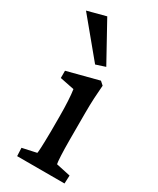

<svg xmlns="http://www.w3.org/2000/svg" viewBox="-236 -858 757 920"><g transform="rotate(30 143.0 -398.0)"><path d="M30 0H292L294 -45L215 -62C212 -74 209 -125 209 -194V-342C209 -405 212 -448 216 -497L197 -514L24 -469V-429L103 -413C108 -382 111 -328 111 -266V-186C110 -99 108 -70 106 -62L28 -45ZM-33 -769 134 -567 186 -584 69 -796Z"/></g></svg>

Font: TPK Tissa Web Medium
Style: Regular
Weight: 500
Designer: Jacques Le Bailly, Suppakit Chalermlarp | Katatrad Co.,Ltd.
Foundry: Jacques Le Bailly, Cadson Demak Co.,Ltd.
Version: Version 5.000;Glyphs 3.1.2 (3151)